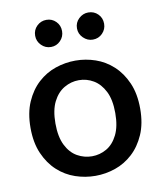

<svg xmlns="http://www.w3.org/2000/svg" viewBox="-81 -772 722 850"><g transform="rotate(-10 279.5 -347.0)"><path d="M280 12Q234 12 190 -3Q146 -18 111 -50Q76 -82 54.5 -131Q33 -180 33 -247Q33 -314 54.5 -363Q76 -412 111 -444Q146 -476 190 -491Q234 -506 280 -506Q326 -506 369.5 -491Q413 -476 448 -444Q483 -412 504.5 -363Q526 -314 526 -247Q526 -180 504.5 -131Q483 -82 448 -50Q413 -18 369.5 -3Q326 12 280 12ZM280 -76Q315 -76 345.5 -93.5Q376 -111 395 -149Q414 -187 414 -247Q414 -307 395 -344.5Q376 -382 345.5 -400Q315 -418 280 -418Q245 -418 214 -400Q183 -382 164 -344.5Q145 -307 145 -247Q145 -187 164 -149Q183 -111 214 -93.5Q245 -76 280 -76ZM373 -584Q349 -584 330.5 -602Q312 -620 312 -645Q312 -671 330.5 -688.5Q349 -706 373 -706Q399 -706 416.5 -688.5Q434 -671 434 -645Q434 -620 416.5 -602Q399 -584 373 -584ZM185 -584Q160 -584 142 -602Q124 -620 124 -645Q124 -671 142 -688.5Q160 -706 185 -706Q210 -706 227.5 -688.5Q245 -671 245 -645Q245 -620 227.5 -602Q210 -584 185 -584Z"/></g></svg>

Font: Atkinson Hyperlegible Next Medium
Style: Regular
Weight: 500
Designer: Elliott Scott, Megan Eiswerth, Linus Boman, Theodore Petrosky, Letters from Sweden
Foundry: Applied Design Works, Letters from Sweden
Version: Version 2.001